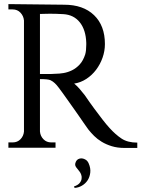

<svg xmlns="http://www.w3.org/2000/svg" viewBox="-20 -720 717 937"><path d="M341 190Q359 184 367.5 174.5Q376 165 378 154Q380 143 376.5 133Q373 123 368 117Q360 107 351.5 96Q343 85 350 70Q354 61 362 56.5Q370 52 380 53Q390 54 399 60Q408 66 413 78Q423 101 420.5 122.5Q418 144 407.5 160Q397 176 380 186Q363 196 344 197ZM293 -697Q386 -697 439 -646Q492 -595 492 -505Q492 -471 480.5 -438.5Q469 -406 449 -379.5Q429 -353 401.5 -335Q374 -317 342 -312Q356 -301 369.5 -285Q383 -269 394 -255Q417 -221 440 -190Q459 -164 480 -137Q501 -110 515 -95Q544 -63 573.5 -43.5Q603 -24 650 -24V2H588Q553 2 525.5 -6.5Q498 -15 476.5 -28Q455 -41 439.5 -56.5Q424 -72 412 -87Q410 -90 403 -99.5Q396 -109 386.5 -123Q377 -137 365.5 -153.5Q354 -170 342 -187Q320 -217 303 -242Q286 -267 283 -270Q274 -282 265.5 -293.5Q257 -305 247.5 -314Q238 -323 226.5 -328.5Q215 -334 175 -334V-78Q177 -56 192 -40.5Q207 -25 230 -25H251V1H21V-25H42Q65 -25 80 -40.5Q95 -56 97 -78V-620Q95 -642 80 -658Q65 -674 42 -674H21V-700ZM231 -359Q240 -359 251 -360Q269 -360 290 -363.5Q311 -367 331.5 -377Q352 -387 369 -405.5Q386 -424 396 -455Q401 -473 401 -502V-511Q399 -574 369.5 -611Q340 -648 289 -651Q272 -652 255.5 -652.5Q239 -653 224 -653Q210 -653 199 -652.5Q188 -652 180 -652H175V-359Z"/></svg>

Font: Constantine
Style: Regular
Weight: 400
Designer: Dukom Design
Version: Version 1.001;PS 001.001;hotconv 1.0.56;makeotf.lib2.0.21325